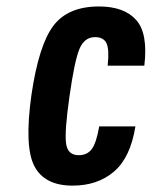

<svg xmlns="http://www.w3.org/2000/svg" viewBox="-20 -573 476 603"><path d="M198.3 -270.9Q213.7 -380 229.1 -418.2Q244.6 -456.4 278.4 -456.4Q305.6 -456.4 314.6 -436.8Q323.7 -417.1 318.1 -366.7H433.3Q445.4 -468.1 407.6 -510.4Q369.7 -552.7 290.9 -552.7Q193.4 -552.7 147.6 -492Q101.7 -431.3 78.7 -274.7Q56 -112.6 87.9 -51.3Q119.9 10 208 10Q286.4 10 338 -34.1Q389.6 -78.1 405.3 -176H291.6Q282.6 -124.4 268.4 -105Q254.1 -85.6 227 -85.6Q192.1 -85.6 187.4 -123.3Q182.6 -161 198.3 -270.9Z"/></svg>

Font: Secuela ExtLt
Style: Italic
Weight: 200
Italic angle: -8°
Designer: Fernando Haro
Foundry: deFharo
Version: Version 1.704